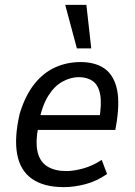

<svg xmlns="http://www.w3.org/2000/svg" viewBox="-20 -760 555 789"><path d="M243 9Q160 9 111.5 -25Q63 -59 50.5 -126.5Q38 -194 61 -293Q84 -368 121 -414.5Q158 -461 206.5 -483Q255 -505 311 -505Q368 -505 405.5 -481Q443 -457 458 -404Q473 -351 460 -262L454 -226H117L127 -287H408L387 -264Q399 -334 391.5 -372.5Q384 -411 361 -427Q338 -443 304 -443Q271 -443 237.5 -425Q204 -407 178.5 -366.5Q153 -326 140 -259L137 -238Q125 -173 135 -133.5Q145 -94 175.5 -75.5Q206 -57 253 -57Q282 -57 321 -67.5Q360 -78 398 -103L420 -45Q377 -15 330.5 -3Q284 9 243 9ZM296 -561 248 -740H335L355 -561Z"/></svg>

Font: Nunito Sans 7pt Condensed
Style: Italic
Weight: 400
Width: 3
Italic angle: -9°
Designer: Vernon Adams
Foundry: Vernon Adams
Version: Version 3.101;gftools[0.9.27]